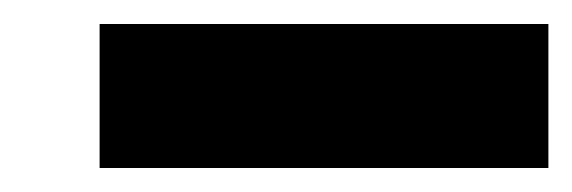

<svg xmlns="http://www.w3.org/2000/svg" viewBox="-20 -768 477 160"><path d="M63 -628V-748H437V-628Z"/></svg>

Font: Lexend Peta Black
Style: Regular
Weight: 900
Version: Version 1.007